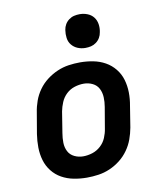

<svg xmlns="http://www.w3.org/2000/svg" viewBox="-84 -820 769 897"><g transform="rotate(-10 300.0 -371.0)"><path d="M256 8Q224 8 193.5 2Q163 -4 137 -18.5Q111 -33 92.5 -56.5Q74 -80 65.5 -109Q57 -138 56.5 -169.5Q56 -201 61 -233L78 -333Q82 -360 91.5 -386.5Q101 -413 118 -437Q135 -461 158.5 -479Q182 -497 208.5 -508.5Q235 -520 262.5 -524Q290 -528 317 -528Q349 -528 379.5 -522Q410 -516 436 -501.5Q462 -487 481 -463.5Q500 -440 508.5 -411Q517 -382 517.5 -350.5Q518 -319 512 -287L496 -187Q491 -160 481.5 -133.5Q472 -107 455 -83Q438 -59 415 -41Q392 -23 365.5 -11.5Q339 0 311 4Q283 8 256 8ZM256 -93Q278 -93 300 -100Q322 -107 339.5 -123Q357 -139 366 -160.5Q375 -182 378 -203L395 -303Q399 -326 398 -348.5Q397 -371 387.5 -389.5Q378 -408 358.5 -417.5Q339 -427 317 -427Q295 -427 273 -420Q251 -413 234 -397Q217 -381 208 -359.5Q199 -338 195 -317L179 -217Q175 -194 175.5 -171.5Q176 -149 185.5 -130.5Q195 -112 214.5 -102.5Q234 -93 256 -93ZM354 -590Q335 -590 318 -597Q301 -604 289.5 -618Q278 -632 275.5 -651Q273 -670 276 -689Q278 -703 285 -715Q292 -727 303.5 -735.5Q315 -744 328 -747Q341 -750 355 -750Q374 -750 391.5 -743Q409 -736 420 -722Q431 -708 434 -689Q437 -670 433 -651Q431 -637 424 -625Q417 -613 405.5 -604.5Q394 -596 381 -593Q368 -590 354 -590Z"/></g></svg>

Font: Iosevka HT Extended
Style: Bold Italic
Weight: 700
Width: 7
Italic angle: -9°
Monospace: yes
Designer: Belleve Invis
Foundry: Belleve Invis
Version: Version 32.3.0; ttfautohint (v1.8.4)